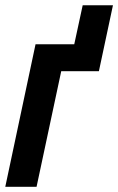

<svg xmlns="http://www.w3.org/2000/svg" viewBox="-29 -714 452 734"><path d="M-8.8 0 106.9 -544.9H254.9L287.1 -693.8H402.8L349.1 -441.9H205.1L110.8 0Z"/></svg>

Font: Open Sans Condensed
Style: Italic
Weight: 400
Width: 3
Italic angle: -12°
Designer: Monotype Design Team
Foundry: Monotype Imaging Inc.
Version: Version 3.000